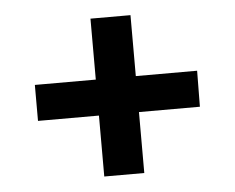

<svg xmlns="http://www.w3.org/2000/svg" viewBox="-39 -621 639 521"><g transform="rotate(-5 280.0 -361.0)"><path d="M225 -146V-312H59V-410H225V-576H334V-410H501L500 -312H334V-146Z"/></g></svg>

Font: Hepta Slab ExtraLight SemiBold
Style: Regular
Weight: 600
Version: Version 1.102